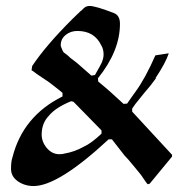

<svg xmlns="http://www.w3.org/2000/svg" viewBox="-20 -606 631 645"><path d="M93 19Q63 19 40 3Q17 -13 17 -39Q17 -64 22 -78Q57 -216 190 -282V-294Q186 -298 155 -322Q144 -331 123 -344.5Q102 -358 91 -367Q90 -368 88.5 -368.5Q87 -369 86 -370L88 -384Q133 -452 222 -541L252 -570H253L261 -578Q269 -586 281 -586Q301 -586 363 -562Q383 -554 383 -526Q383 -435 309 -343L310 -332Q346 -303 395 -257L407 -258Q412 -266 422 -279.5Q432 -293 436 -299Q468 -343 502 -420L547 -427Q537 -396 504 -346Q502 -344 503 -344Q504 -344 505 -345Q502 -340 485 -318Q470 -301 435 -257Q433 -254 429 -248.5Q425 -243 424 -241V-231L558 -86V-80L483 11L476 13Q470 6 462.5 -5.5Q455 -17 450 -23Q444 -30 427 -51Q410 -72 398 -84L356 -138H345Q176 19 93 19ZM120 -154Q120 -129 137.5 -108.5Q155 -88 179 -88H181Q190 -88 196 -90Q231 -96 261 -113Q286 -124 321 -157V-168L227 -264L219 -266Q167 -245 144 -217Q120 -192 120 -154ZM190 -437V-436L194 -430Q206 -422 217 -411Q222 -407 227.5 -403Q233 -399 238 -395Q245 -389 287 -352L299 -354Q319 -389 322 -396Q328 -411 328 -423Q328 -441 320 -454Q297 -502 240 -502Q217 -502 200.5 -488.5Q184 -475 184 -454Q184 -450 187 -444Q190 -438 190 -437Z"/></svg>

Font: Indiction Unicode
Style: Normal
Weight: 500
Version: Version 1.1